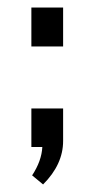

<svg xmlns="http://www.w3.org/2000/svg" viewBox="-20 -391 255 508"><path d="M147 -268H63V-371H147ZM63 -2V-104H147V-18Q147 44 94 97L65 73Q90 35 92 -2Z"/></svg>

Font: Gemunu Libre
Style: Regular
Weight: 400
Designer: Puspanada Ekanayake, Sola Matas, Pathum Egodawatta, Kosala Senevirathne
Foundry: mooniak
Version: Version 1.100